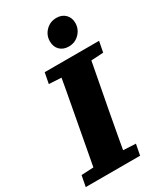

<svg xmlns="http://www.w3.org/2000/svg" viewBox="-229 -960 891 1043"><g transform="rotate(-30 217.0 -438.0)"><path d="M-13 0 0 -68 140 -75H204L341 -68L328 0ZM63 0 129 -355Q143 -429 156.5 -503.5Q170 -578 183 -652H371L304 -298Q290 -223 276.5 -148.5Q263 -74 250 0ZM93 -585 106 -652H447L434 -585L298 -577H234ZM290 -707Q256 -707 235 -727.5Q214 -748 214 -783Q214 -821 241 -848.5Q268 -876 308 -876Q342 -876 363 -855Q384 -834 384 -801Q384 -763 357 -735Q330 -707 290 -707Z"/></g></svg>

Font: Source Serif 4 Black
Style: Italic
Weight: 900
Italic angle: -12°
Designer: Frank Grießhammer
Foundry: Adobe Systems Incorporated
Version: Version 4.004;hotconv 1.0.116;makeotfexe 2.5.65601